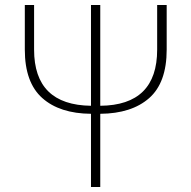

<svg xmlns="http://www.w3.org/2000/svg" viewBox="-20 -746 764 766"><path d="M645 -726V-548Q645 -416 575 -354.5Q505 -293 380 -292V0H343V-292Q218 -293 148.5 -355Q79 -417 79 -548V-726H116V-548Q116 -327 343 -324V-726H380V-324Q607 -326 607 -548V-726Z"/></svg>

Font: SpoqaHanSansJP-Thin
Style: Regular
Weight: 250
Designer: [Source Han Sans]
Ryoko NISHIZUKA  (kana & ideographs); Paul D. Hunt (Latin, Greek & Cyrillic); Wenlong ZHANG  (bopomofo
Foundry: Spoqa (http://bi.spoqa.com)
Version: Version 1.002.20150607